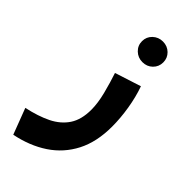

<svg xmlns="http://www.w3.org/2000/svg" viewBox="-285 -598 913 913"><g transform="rotate(45 171.0 -141.5)"><path d="M141.6 -481Q141.6 -510.3 162.6 -530.3Q183.6 -550.3 213.4 -550.3Q243.7 -550.3 264.2 -530.3Q284.7 -510.3 284.7 -481Q284.7 -451.7 264.2 -431.6Q243.7 -411.6 213.4 -411.6Q183.6 -411.6 162.6 -431.6Q141.6 -451.7 141.6 -481ZM23.4 266.6 -26.4 135.7Q44.4 120.6 95.5 95.5Q146.5 70.3 174.3 28.3Q202.1 -13.7 202.1 -80.1Q202.1 -124.5 188 -179.9Q173.8 -235.4 157.7 -283.2L289.6 -325.7Q308.6 -272.5 318.6 -210.9Q328.6 -149.4 328.6 -92.8Q328.6 9.8 290.8 83.3Q252.9 156.7 184.3 202.4Q115.7 248 23.4 266.6Z"/></g></svg>

Font: Vazirmatn RD ExtraBold
Style: Regular
Weight: 800
Designer: Saber Rastikerdar
Foundry: Saber Rastikerdar
Version: Version 32.102